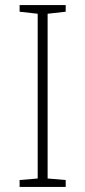

<svg xmlns="http://www.w3.org/2000/svg" viewBox="-20 -734 334 754"><path d="M238 0V-27L167 -33V-680L238 -688V-714H57V-688L128 -680V-33L57 -27V0Z"/></svg>

Font: Noto Sans Canadian Aboriginal ExtraLight
Style: Regular
Weight: 200
Designer: Monotype Design Team, Typotheque's Kevin King
Foundry: Monotype Imaging Inc.
Version: Version 2.004